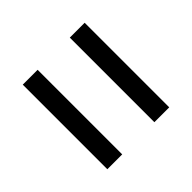

<svg xmlns="http://www.w3.org/2000/svg" viewBox="-54 -619 658 658"><g transform="rotate(45 275.0 -290.0)"><path d="M70 -368V-440H480V-368ZM70 -140V-212H480V-140Z"/></g></svg>

Font: M PLUS Code Latin SemiExpanded
Style: Regular
Weight: 400
Width: 6
Designer: Coji Morishita
Foundry: UNDERFOREST DESIGN
Version: Version 1.002; ttfautohint (v1.8.3)